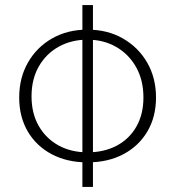

<svg xmlns="http://www.w3.org/2000/svg" viewBox="-20 -735 689 755"><path d="M324 -96.5Q244 -96.5 183.5 -128.5Q123 -160.5 89.2 -218Q55.5 -275.5 55.5 -351.5Q55.5 -429 90 -489.2Q124.5 -549.5 185 -584Q245.5 -618.5 324 -618.5V-579Q261 -579 211.2 -551.5Q161.5 -524 132.8 -474Q104 -424 104 -356Q104 -289.5 132.2 -240Q160.5 -190.5 210 -163.2Q259.5 -136 324 -136ZM304 0V-715H345.5V0ZM324 -96.5V-136Q389.5 -136 439 -162.2Q488.5 -188.5 516.2 -237Q544 -285.5 544 -351.5Q544 -420 515.2 -471Q486.5 -522 436.8 -550.5Q387 -579 324 -579V-618.5Q402.5 -618.5 463.2 -583.8Q524 -549 558.8 -488.8Q593.5 -428.5 593.5 -351.5Q593.5 -275.5 559.5 -218Q525.5 -160.5 465 -128.5Q404.5 -96.5 324 -96.5Z"/></svg>

Font: Russolo 10pt ExtraLight
Style: Regular
Weight: 200
Designer: Micah Stupak-Hahn
Version: Version 1.000